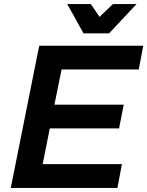

<svg xmlns="http://www.w3.org/2000/svg" viewBox="-20 -925 725 945"><path d="M517 -761H391L311 -905H427L470 -842L536 -905H652ZM558 0H33L173 -700H685L663 -583H283L248 -410H589L566 -293H225L190 -117H580Z"/></svg>

Font: Argentum Sans Medium
Style: Italic
Weight: 500
Italic angle: -11°
Designer: Julieta Ulanovsky (font), Cristiano Sobral (main changes and remaster)
Foundry: Julieta Ulanovsky (font), Cristiano Sobral (main changes and remaster)
Version: Version 2.007;June 15, 2022;FontCreator 14.0.0.2814 64-bit; 